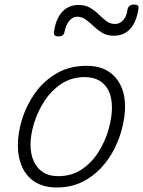

<svg xmlns="http://www.w3.org/2000/svg" viewBox="-20 -810 633 849"><path d="M231 19Q175 19 136.5 -4.5Q98 -28 78.5 -70.5Q59 -113 59 -168Q59 -223 78 -284Q97 -345 135 -398.5Q173 -452 230 -485.5Q287 -519 363 -519Q418 -519 455.5 -496.5Q493 -474 513 -433.5Q533 -393 533 -339Q533 -298 521.5 -249.5Q510 -201 486.5 -153.5Q463 -106 426.5 -67Q390 -28 341.5 -4.5Q293 19 231 19ZM237 -31Q297 -31 341.5 -61Q386 -91 415.5 -138Q445 -185 460 -237.5Q475 -290 475 -334Q475 -376 461.5 -406Q448 -436 421 -452.5Q394 -469 355 -469Q297 -469 252.5 -440Q208 -411 177.5 -364.5Q147 -318 131 -266.5Q115 -215 115 -170Q115 -128 129.5 -96.5Q144 -65 171 -48Q198 -31 237 -31ZM238 -649Q214 -649 219 -671Q227 -727 255 -757.5Q283 -788 327 -788Q358 -788 379.5 -775Q401 -762 417.5 -745.5Q434 -729 450.5 -716.5Q467 -704 489 -704Q509 -704 524.5 -720.5Q540 -737 544 -769Q549 -790 573 -790Q585 -790 589.5 -785.5Q594 -781 592 -769Q583 -712 555.5 -682Q528 -652 483 -652Q453 -652 432 -665Q411 -678 394 -694Q377 -710 360 -723Q343 -736 321 -736Q302 -736 287 -719Q272 -702 265 -668Q263 -658 256.5 -653.5Q250 -649 238 -649Z"/></svg>

Font: Playwrite RO ExtraLight
Style: Regular
Weight: 250
Version: Version 1.002